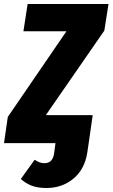

<svg xmlns="http://www.w3.org/2000/svg" viewBox="-51 -715 562 959"><path d="M470 -562 178 -140H412L392 0L385 47Q372 131 315.5 177.5Q259 224 181 224Q136 224 106 212Q76 200 53 179L122 83Q136 92 147 96Q158 100 172 100Q214 100 220 46L226 0H-31L-12 -131L281 -559H66L87 -695H491Z"/></svg>

Font: Fira Sans Extra Condensed ExtraBold
Style: Italic
Weight: 800
Width: 3
Italic angle: -8°
Designer: Carrois Corporate & Edenspiekermann AG
Foundry: Carrois Corporate GbR & Edenspiekermann AG
Version: Version 4.203